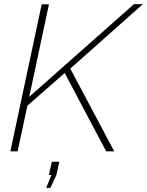

<svg xmlns="http://www.w3.org/2000/svg" viewBox="-20 -730 709 926"><path d="M181 -709H216L121 -263L626 -710H669L319 -399L531 0H492L292 -378L112 -220L65 0H30ZM203 176 228 114H216L230 50H266L252 114L223 176Z"/></svg>

Font: Raleway ExtraLight
Style: Italic
Weight: 200
Italic angle: -12°
Designer: Matt McInerney, Pablo Impallari, Rodrigo Fuenzalida
Foundry: Matt McInerney, Pablo Impallari, Rodrigo Fuenzalida
Version: Version 4.026